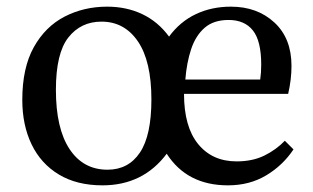

<svg xmlns="http://www.w3.org/2000/svg" viewBox="-20 -543 940 577"><path d="M288 14Q211 14 157 -18.5Q103 -51 75 -109Q47 -167 47 -243Q47 -339 81.5 -401Q116 -463 174 -493Q232 -523 302 -523Q360 -523 407.5 -500.5Q455 -478 488 -433Q521 -478 568.5 -500.5Q616 -523 674 -523Q753 -523 804.5 -475.5Q856 -428 856 -345Q856 -304 846 -261H533Q533 -162 575.5 -110Q618 -58 691 -58Q739 -58 774.5 -75.5Q810 -93 836 -120L862 -94Q830 -46 780 -16Q730 14 665 14Q542 14 481 -81Q410 14 288 14ZM537 -304H762Q765 -324 765 -349Q765 -420 740 -451.5Q715 -483 667 -483Q622 -483 595 -459.5Q568 -436 554.5 -395.5Q541 -355 537 -304ZM303 -33Q366 -33 400.5 -84.5Q435 -136 435 -244Q435 -359 394.5 -418.5Q354 -478 285 -478Q223 -478 185.5 -430.5Q148 -383 148 -273Q148 -157 189 -95Q230 -33 303 -33Z"/></svg>

Font: Literata 36pt
Style: Regular
Weight: 400
Designer: Latin by Veronika Burian and Jose Scaglione. Greek by Irene Vlachou. Cyrillic by Vera Evstafieva.
Foundry: TypeTogether
Version: Version 3.002